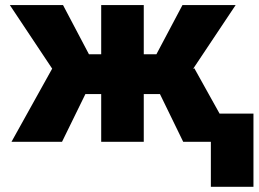

<svg xmlns="http://www.w3.org/2000/svg" viewBox="-20 -548 999 742"><path d="M598.1 -184.6H535.6V0H371.1V-184.6H310.1L219.7 0H24.4L181.6 -282.7L18.1 -528.3H223.6L323.7 -338.4H371.1V-528.3H535.6V-338.4H584.5L685.1 -528.3H890.6L726.1 -281.7L731 -284.2L889.2 0H688ZM959.5 173.8H794.9V-108.9H959.5Z"/></svg>

Font: Roboto
Style: Regular
Weight: 900
Designer: Google
Version: Version 2.001171; 2014